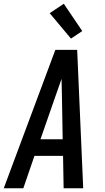

<svg xmlns="http://www.w3.org/2000/svg" viewBox="-37 -1000 557 1020"><path d="M-17 0 257 -735H373L405 0H301L298 -172H146L87 0ZM296 -260 292 -490Q292 -513 291 -535.5Q290 -558 290 -581Q282 -558 274 -535.5Q266 -513 258 -490L178 -260ZM340 -795 227 -930 302 -980 400 -835Z"/></svg>

Font: Iosevka Semibold Oblique
Style: Regular
Weight: 600
Italic angle: -9°
Monospace: yes
Designer: Belleve Invis
Foundry: Belleve Invis
Version: Version 32.5.0; ttfautohint (v1.8.4)